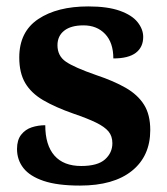

<svg xmlns="http://www.w3.org/2000/svg" viewBox="-20 -568 521 598"><path d="M229 10Q159 10 116 -4.5Q73 -19 53 -44.5Q33 -70 33 -104Q33 -132 46 -148.5Q59 -165 79 -171.5Q99 -178 121 -178Q121 -116 149.5 -83.5Q178 -51 233 -51Q284 -51 307 -71.5Q330 -92 330 -122Q330 -144 318 -158.5Q306 -173 279.5 -186Q253 -199 209 -214Q152 -234 114.5 -256Q77 -278 58.5 -309.5Q40 -341 40 -389Q40 -469 99 -508.5Q158 -548 255 -548Q315 -548 353 -534.5Q391 -521 408.5 -499Q426 -477 426 -453Q426 -421 403 -403.5Q380 -386 333 -386Q333 -435 307.5 -462Q282 -489 240 -489Q201 -489 180 -472.5Q159 -456 159 -427Q159 -394 185 -376Q211 -358 280 -334Q334 -316 371.5 -294.5Q409 -273 428.5 -242Q448 -211 448 -163Q448 -82 391 -36Q334 10 229 10Z"/></svg>

Font: Noto Serif Hebrew
Style: Bold
Weight: 700
Version: Version 2.003